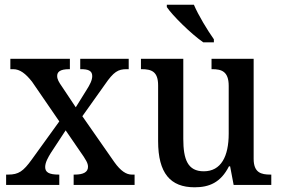

<svg xmlns="http://www.w3.org/2000/svg" viewBox="-20 -786 1196 816"><path d="M6 0H232V-44H229C188 -44 172 -54 172 -76C172 -96 185 -118 196 -136L259 -232L318 -146C347 -105 354 -92 354 -77C354 -55 335 -44 298 -44H293V0H552V-44H540C517 -44 493 -59 466 -97L330 -292L426 -427C463 -481 482 -492 518 -492H527V-536H321V-492H324C352 -492 372 -487 372 -463C372 -445 362 -426 348 -404L302 -330L244 -417C230 -437 223 -449 223 -463C223 -479 233 -492 274 -492H277V-536H24V-492H36C65 -492 89 -473 116 -439L232 -270L115 -108C79 -58 59 -44 15 -44H6Z M844 -606H889V-619C862 -657 823 -721 804 -766H689V-756C712 -721 792 -642 844 -606ZM807 10C869 10 918 -10 953 -79H958L973 0H1133V-44H1129C1090 -44 1058 -52 1058 -111V-536H879V-492H882C921 -492 952 -483 952 -421V-218C952 -122 920 -58 846 -58C778 -58 759 -108 759 -196V-536H579V-492H582C624 -492 652 -482 652 -423V-186C652 -50 704 10 807 10Z"/></svg>

Font: Noto Serif Myanmar SemiCondensed Medium
Style: Regular
Weight: 500
Width: 4
Designer: Ben Mitchell and the Monotype Design Team
Foundry: Monotype Imaging Inc.
Version: Version 2.106